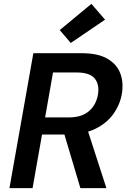

<svg xmlns="http://www.w3.org/2000/svg" viewBox="-20 -976 667 996"><path d="M29 0 153 -700H404Q488 -700 537 -671.5Q586 -643 604 -595.5Q622 -548 612 -488Q602 -432 567.5 -384Q533 -336 473 -307Q413 -278 327 -278H198L149 0ZM397 0 305 -309H432L532 0ZM214 -367H338Q404 -367 441.5 -399.5Q479 -432 488 -485Q497 -537 471.5 -568.5Q446 -600 378 -600H255ZM347 -753 290 -820 454 -956 525 -874Z"/></svg>

Font: DM Sans 9pt SemiBold
Style: Italic
Weight: 600
Italic angle: -10°
Version: Version 4.004;gftools[0.9.30]